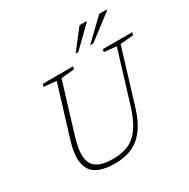

<svg xmlns="http://www.w3.org/2000/svg" viewBox="-201 -1099 1271 1292"><g transform="rotate(-30 435.0 -453.0)"><path d="M185 -283Q156 -186.5 163.2 -129.8Q170.5 -73 213.8 -48.2Q257 -23.5 335 -23.5Q404.5 -23.5 456 -47Q507.5 -70.5 545.5 -125.8Q583.5 -181 612.5 -276L732.5 -668L636 -677.5L642 -698H870L864 -677.5L762 -668L635 -250.5Q606 -154.5 563 -97.5Q520 -40.5 462 -15.2Q404 10 329.5 10Q243.5 10 191.2 -18Q139 -46 126.8 -110.5Q114.5 -175 148 -284L265.5 -668L168.5 -677.5L175 -698H410.5L404.5 -677.5L303 -668ZM580.5 -763.5 738.5 -916H797L794.5 -908L605 -763.5ZM467.5 -763.5 586 -916H639.5L637 -908L488 -763.5Z"/></g></svg>

Font: Newsreader 9pt ExtraLight
Style: Italic
Weight: 250
Italic angle: -17°
Designer: Hugues Gentile
Foundry: Production Type
Version: Version 1.003